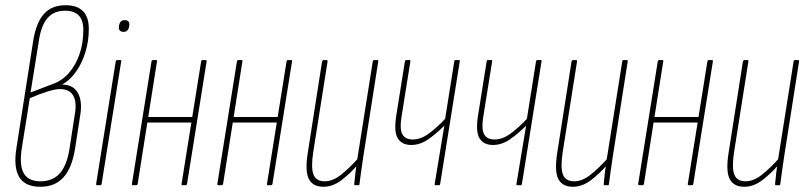

<svg xmlns="http://www.w3.org/2000/svg" viewBox="-20 -709 3090 735"><path d="M134 6Q76 6 53.5 -31.5Q31 -69 43 -143L107 -552Q118 -622 148 -655.5Q178 -689 231 -689Q275 -689 297.5 -666.5Q320 -644 320 -598Q320 -552 307 -509.5Q294 -467 271 -434.5Q248 -402 219 -386V-385Q260 -385 278 -353.5Q296 -322 287 -267L267 -138Q255 -65 222.5 -29.5Q190 6 134 6ZM135 -15Q182 -15 209 -45.5Q236 -76 246 -139L266 -269Q275 -317 260.5 -342.5Q246 -368 210 -368Q175 -368 94 -333L64 -145Q53 -78 70.5 -46.5Q88 -15 135 -15ZM97 -355 181 -387Q218 -400 244 -430Q270 -460 284.5 -502Q299 -544 299 -595Q299 -668 229 -668Q187 -668 162.5 -640.5Q138 -613 129 -554Z M353 0Q347 0 348 -5L423 -474Q424 -479 429 -479H440Q442 -479 443.5 -478.5Q445 -478 444 -474L369 -5Q368 0 364 0ZM453 -587Q444 -587 439 -592Q434 -597 435 -605L436 -613Q438 -622 443 -627Q448 -632 457 -632Q467 -632 471.5 -627Q476 -622 475 -613L474 -605Q472 -597 467 -592Q462 -587 453 -587Z M679 0Q674 0 675 -5L750 -474Q751 -479 755 -479H767Q772 -479 771 -474L696 -5Q695 0 691 0ZM490 0Q484 0 485 -5L560 -474Q561 -479 566 -479H577Q583 -479 581 -474L507 -5Q506 0 501 0ZM541 -240 543 -261H721L719 -240Z M1006 0Q1001 0 1002 -5L1077 -474Q1078 -479 1082 -479H1094Q1099 -479 1098 -474L1023 -5Q1022 0 1018 0ZM817 0Q811 0 812 -5L887 -474Q888 -479 893 -479H904Q910 -479 908 -474L834 -5Q833 0 828 0ZM868 -240 870 -261H1048L1046 -240Z M1218 6Q1178 6 1162.5 -23.5Q1147 -53 1158 -123L1213 -474Q1215 -479 1219 -479H1230Q1235 -479 1234 -474L1179 -126Q1170 -67 1180 -41Q1190 -15 1223 -15Q1254 -15 1285.5 -40Q1317 -65 1353 -105L1350 -79Q1321 -45 1287.5 -19.5Q1254 6 1218 6ZM1339 0Q1336 0 1336 -4Q1338 -27 1341 -51.5Q1344 -76 1348 -93L1347 -95L1407 -474Q1408 -479 1412 -479H1424Q1429 -479 1428 -474L1371 -111Q1367 -83 1363 -56Q1359 -29 1356 -4Q1356 0 1352 0Z M1648 0Q1643 0 1644 -5L1681 -228Q1648 -195 1617.5 -174.5Q1587 -154 1554 -154Q1519 -154 1503 -179Q1487 -204 1497 -267L1530 -474Q1531 -479 1534 -479H1547Q1552 -479 1551 -474L1518 -268Q1509 -216 1520 -195.5Q1531 -175 1560 -175Q1591 -175 1622 -198Q1653 -221 1684 -254L1719 -474Q1720 -479 1724 -479H1736Q1742 -479 1740 -474L1665 -5Q1664 0 1661 0Z M1961 0Q1956 0 1957 -5L1994 -228Q1961 -195 1930.5 -174.5Q1900 -154 1867 -154Q1832 -154 1816 -179Q1800 -204 1810 -267L1843 -474Q1844 -479 1847 -479H1860Q1865 -479 1864 -474L1831 -268Q1822 -216 1833 -195.5Q1844 -175 1873 -175Q1904 -175 1935 -198Q1966 -221 1997 -254L2032 -474Q2033 -479 2037 -479H2049Q2055 -479 2053 -474L1978 -5Q1977 0 1974 0Z M2173 6Q2133 6 2117.5 -23.5Q2102 -53 2113 -123L2168 -474Q2170 -479 2174 -479H2185Q2190 -479 2189 -474L2134 -126Q2125 -67 2135 -41Q2145 -15 2178 -15Q2209 -15 2240.5 -40Q2272 -65 2308 -105L2305 -79Q2276 -45 2242.5 -19.5Q2209 6 2173 6ZM2294 0Q2291 0 2291 -4Q2293 -27 2296 -51.5Q2299 -76 2303 -93L2302 -95L2362 -474Q2363 -479 2367 -479H2379Q2384 -479 2383 -474L2326 -111Q2322 -83 2318 -56Q2314 -29 2311 -4Q2311 0 2307 0Z M2617 0Q2612 0 2613 -5L2688 -474Q2689 -479 2693 -479H2705Q2710 -479 2709 -474L2634 -5Q2633 0 2629 0ZM2428 0Q2422 0 2423 -5L2498 -474Q2499 -479 2504 -479H2515Q2521 -479 2519 -474L2445 -5Q2444 0 2439 0ZM2479 -240 2481 -261H2659L2657 -240Z M2829 6Q2789 6 2773.5 -23.5Q2758 -53 2769 -123L2824 -474Q2826 -479 2830 -479H2841Q2846 -479 2845 -474L2790 -126Q2781 -67 2791 -41Q2801 -15 2834 -15Q2865 -15 2896.5 -40Q2928 -65 2964 -105L2961 -79Q2932 -45 2898.5 -19.5Q2865 6 2829 6ZM2950 0Q2947 0 2947 -4Q2949 -27 2952 -51.5Q2955 -76 2959 -93L2958 -95L3018 -474Q3019 -479 3023 -479H3035Q3040 -479 3039 -474L2982 -111Q2978 -83 2974 -56Q2970 -29 2967 -4Q2967 0 2963 0Z"/></svg>

Font: Sofia Sans Extra Condensed Thin
Style: Italic
Weight: 250
Italic angle: -9°
Version: Version 4.100